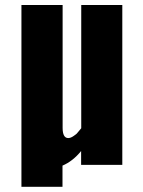

<svg xmlns="http://www.w3.org/2000/svg" viewBox="-20 -657 569 765"><path d="M65.4 87.4V-637.2H229.5V-147.5Q229.5 -106.9 252 -106.9Q261.7 -106.9 273.4 -115.2Q285.2 -123.5 286.1 -125L303.7 -146V-637.2H467.3V0H303.2V-55.2Q270 -14.6 229 2.9V87.4Z"/></svg>

Font: Oswald-Bold
Style: Bold
Weight: 700
Designer: vernon adams
Foundry: vernon adams
Version: Version 2.002; ttfautohint (v0.92.18-e454-dirty) -l 8 -r 50 